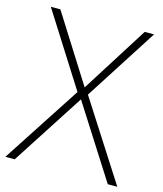

<svg xmlns="http://www.w3.org/2000/svg" viewBox="-110 -795 744 875"><g transform="rotate(15 262.0 -357.0)"><path d="M526 0 288 -371 508 -714H464L265 -399L66 -714H21L239 -370L-2 0H42L263 -342L481 0Z"/></g></svg>

Font: Noto Sans Cherokee ExtraLight
Style: Regular
Weight: 200
Designer: Monotype Design Team
Foundry: Monotype Imaging Inc.
Version: Version 2.001